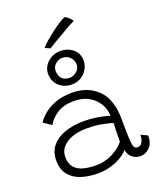

<svg xmlns="http://www.w3.org/2000/svg" viewBox="-179 -1105 1011 1224"><g transform="rotate(-20 327.0 -493.0)"><path d="M271.5 11.5Q209 11.5 158.2 -5Q107.5 -21.5 77.5 -58.8Q47.5 -96 47.5 -157Q47.5 -215 80 -254.2Q112.5 -293.5 169.2 -313.2Q226 -333 300 -333Q338 -333 374.2 -327.8Q410.5 -322.5 436.8 -316Q463 -309.5 471 -306.5Q469 -326 465 -344.8Q461 -363.5 452.5 -378.5Q431.5 -421 388 -448Q344.5 -475 281.5 -475Q214 -475 169 -446.5Q124 -418 102 -378L48.5 -414Q70 -447 104.5 -473Q139 -499 185 -514Q231 -529 285 -529Q366 -529 421.2 -494.8Q476.5 -460.5 501 -408.5Q514 -380.5 521.5 -348Q529 -315.5 529.5 -264Q530 -204.5 531 -166.2Q532 -128 534.5 -104.5Q537.5 -75 545 -67Q552.5 -59 566.5 -59Q584.5 -59 596 -77.2Q607.5 -95.5 608 -128.5L653.5 -106.5Q652.5 -52 625 -25.8Q597.5 0.5 564.5 0.5Q537.5 0.5 519 -11Q500.5 -22.5 490.8 -39.5Q481 -56.5 479 -72Q467.5 -54.5 436.8 -35Q406 -15.5 363.2 -2Q320.5 11.5 271.5 11.5ZM279.5 -41Q317.5 -41 353 -52.8Q388.5 -64.5 418.5 -84.5Q448.5 -104.5 470 -130.5Q470 -171.5 471 -201Q472 -230.5 473.5 -257Q457 -262.5 409 -272.8Q361 -283 298 -283Q243.5 -283 201 -267.8Q158.5 -252.5 134 -224.8Q109.5 -197 109.5 -159.5Q109.5 -112.5 131.8 -86.8Q154 -61 192.2 -51Q230.5 -41 279.5 -41ZM308 -578Q275 -578 247.5 -592.2Q220 -606.5 203.8 -632.5Q187.5 -658.5 187.5 -693Q187.5 -724 204.5 -749.2Q221.5 -774.5 249.5 -789.5Q277.5 -804.5 309.5 -804.5Q342.5 -804.5 370 -791Q397.5 -777.5 413.8 -753.8Q430 -730 430 -698Q430 -665.5 414 -638.2Q398 -611 370.5 -594.5Q343 -578 308 -578ZM308 -623Q336 -623 357.8 -642.2Q379.5 -661.5 379.5 -687.5Q379.5 -717 359.2 -738Q339 -759 306 -759Q282.5 -759 261 -741Q239.5 -723 239.5 -696Q239.5 -661.5 257.8 -642.2Q276 -623 308 -623ZM411.5 -998Q421 -993.5 430 -986Q439 -978.5 446.2 -970.2Q453.5 -962 457.5 -955.5Q448.5 -952 427.8 -940.8Q407 -929.5 381.5 -914.5Q356 -899.5 330.5 -884.8Q305 -870 285.8 -858.2Q266.5 -846.5 259.5 -841.5Q256.5 -842.5 251.5 -844.2Q246.5 -846 241.2 -848.5Q236 -851 231.2 -853.5Q226.5 -856 224 -857.5Q235 -871.5 259.8 -893Q284.5 -914.5 314 -937Q343.5 -959.5 370 -976.5Q396.5 -993.5 411.5 -998Z"/></g></svg>

Font: Grandstander Thin ExtraLight
Style: Regular
Weight: 250
Version: Version 1.200